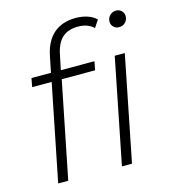

<svg xmlns="http://www.w3.org/2000/svg" viewBox="-111 -834 811 922"><g transform="rotate(-15 294.5 -373.0)"><path d="M64 0 160 -479H63L71 -522H168L184 -601Q198 -672 240 -709Q282 -746 351 -746Q381 -746 408.5 -737Q436 -728 452 -711L428 -675Q399 -703 350 -703Q301 -703 272 -677Q243 -651 232 -594L217 -522H384L376 -479H210L114 0ZM381 0 485 -522H535L431 0ZM541 -649Q525 -649 514 -660Q503 -671 503 -686Q503 -704 515.5 -717Q528 -730 547 -730Q563 -730 574 -719Q585 -708 585 -693Q585 -674 572.5 -661.5Q560 -649 541 -649Z"/></g></svg>

Font: Montserrat Light
Style: Italic
Weight: 300
Italic angle: -11.3°
Designer: Julieta Ulanovsky
Foundry: Julieta Ulanovsky
Version: Version 9.000; ttfautohint (v1.8.4.7-5d5b)